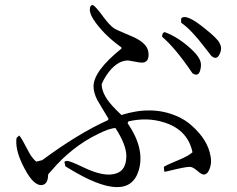

<svg xmlns="http://www.w3.org/2000/svg" viewBox="-20 -749 960 778"><path d="M714 -657V-674Q733 -697 813 -631Q861 -593 870 -574Q882 -552 869 -528Q857 -504 836 -523Q833 -526 811 -555Q756 -628 714 -657ZM760 -452Q691 -554 637 -600Q636 -615 647 -619Q702 -599 755 -550Q779 -528 788 -510Q799 -490 791 -463Q783 -437 760 -452ZM647 -53Q644 -57 644 -73Q656 -81 714 -105Q744 -118 760 -132Q741 -223 645 -253Q576 -275 500 -257L497 -250Q567 -148 543 -62Q503 84 255 -69Q251 -72 245 -75L241 -93Q245 -97 252 -97Q264 -97 320 -70Q406 -29 453 -47Q491 -60 492 -116Q492 -162 448 -230Q425 -230 377 -206Q270 -154 188 -57Q181 -50 175 -42Q175 -6 154 0Q119 9 80 -65Q44 -132 46 -179Q46 -185 47 -190L58 -200Q68 -189 93 -140Q109 -108 127 -94L151 -100Q297 -208 417 -262L420 -267L374 -344Q359 -374 359 -399Q359 -461 472 -552V-557Q410 -601 370 -654Q344 -688 344 -710Q344 -728 356 -729Q369 -722 400 -679Q424 -647 441 -635Q451 -628 509 -604Q571 -579 580 -544Q582 -536 582 -527Q582 -490 545 -496L499 -504Q451 -504 410 -442Q399 -425 392 -408Q392 -361 450 -305Q435 -319 472 -283Q595 -322 695 -279Q731 -264 758 -239Q822 -182 833 -117Q838 -94 832 -73Q825 -46 809 -42Q799 -39 777 -59Q760 -73 749 -73Q731 -73 666 -57Q655 -54 647 -53Z"/></svg>

Font: cwTeXFangSong
Style: Medium
Weight: 500
Version: Version 1.17